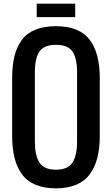

<svg xmlns="http://www.w3.org/2000/svg" viewBox="-20 -1028 616 1057"><path d="M182.1 -1007.8H394V-933.6H182.1ZM288.1 -883.8Q416 -883.8 472.7 -810.5Q529.3 -737.3 529.3 -598.6V-281.2Q529.3 -213.4 516.4 -161.4Q503.4 -109.4 475.6 -70.6Q447.8 -31.7 400.6 -11.5Q353.5 8.8 288.1 8.8Q222.2 8.8 175 -11.2Q127.9 -31.2 100.1 -69.8Q72.3 -108.4 59.6 -160.4Q46.9 -212.4 46.9 -281.2V-598.6Q46.9 -667.5 59.6 -718.8Q72.3 -770 100.1 -807.9Q127.9 -845.7 175 -864.7Q222.2 -883.8 288.1 -883.8ZM171.9 -629.9V-250Q171.9 -172.9 197 -133.3Q222.2 -93.8 288.1 -93.8Q354 -93.8 379.2 -133.3Q404.3 -172.9 404.3 -250V-629.9Q404.3 -706.1 379.4 -743.7Q354.5 -781.2 288.1 -781.2Q221.7 -781.2 196.8 -743.7Q171.9 -706.1 171.9 -629.9Z"/></svg>

Font: OswaldRegular
Style: Regular
Weight: 400
Designer: vernon adams
Foundry: vernon adams
Version: Version 1.000